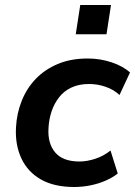

<svg xmlns="http://www.w3.org/2000/svg" viewBox="-20 -738 540 768"><path d="M277 10Q197 10 144 -20Q91 -50 65.5 -104.5Q40 -159 44 -229Q47 -285 67 -335Q87 -385 123 -422.5Q159 -460 211 -482Q263 -504 331 -504Q381 -504 427 -488.5Q473 -473 500 -448L458 -358Q436 -379 403.5 -390.5Q371 -402 336 -402Q296 -402 266 -388Q236 -374 216.5 -349Q197 -324 186.5 -293Q176 -262 174 -226Q170 -165 200.5 -128.5Q231 -92 298 -92Q328 -92 361.5 -103Q395 -114 422 -136L451 -44Q431 -28 402.5 -15.5Q374 -3 341.5 3.5Q309 10 277 10ZM283 -601 301 -718H424L406 -601Z"/></svg>

Font: Nunito Sans 10pt
Style: Bold Italic
Weight: 700
Italic angle: -9°
Designer: Vernon Adams
Foundry: Vernon Adams
Version: Version 3.101;gftools[0.9.27]